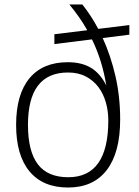

<svg xmlns="http://www.w3.org/2000/svg" viewBox="-20 -828 622 858"><path d="M223 -675 370 -693Q353 -723 333 -751.5Q313 -780 290 -808H348Q387 -759 419 -699L558 -716V-673L439 -658Q475 -579 496 -487.5Q517 -396 517 -294Q517 -146 457 -68Q397 10 284 10Q172 10 112 -62Q52 -134 52 -270Q52 -406 111.5 -478Q171 -550 283 -550Q345 -550 386.5 -525Q428 -500 455 -446Q437 -558 391 -652L223 -631ZM285 -36Q464 -36 464 -290Q464 -332 453 -370.5Q442 -409 420 -438.5Q398 -468 364 -486Q330 -504 284 -504Q105 -504 105 -270Q105 -152 149 -94Q193 -36 285 -36Z"/></svg>

Font: Encode Sans Normal
Style: ExtraLight
Weight: 200
Designer: Pablo Impallari, Andres Torresi
Foundry: Pablo Impallari, Andres Torresi
Version: Version 1.000; ttfautohint (v1.00) -l 8 -r 50 -G 200 -x 14 -